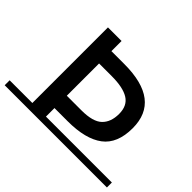

<svg xmlns="http://www.w3.org/2000/svg" viewBox="-246 -939 1178 1178"><g transform="rotate(45 343.5 -349.5)"><path d="M787 -43V0H-100V-43H97V-699H215V-611H327Q642 -611 642 -369Q642 -236 563 -176.5Q484 -117 329 -117H215V-43ZM325 -504H215V-224H342Q441 -224 481 -262.5Q521 -301 521 -372Q521 -443 472 -473.5Q423 -504 325 -504Z"/></g></svg>

Font: Montserrat Subrayada
Style: Regular
Weight: 400
Designer: Julieta Ulanovsky
Foundry: Julieta Ulanovsky
Version: Version 2.001